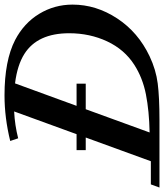

<svg xmlns="http://www.w3.org/2000/svg" viewBox="19 -757 716 838"><g transform="rotate(-90 377.0 -338.0)"><path d="M-22.5 0 -8.8 -37.6H92.3L195.8 -321.8H140.6V-361.8H210.4L309.6 -634.3Q249.5 -631.3 192.4 -616.7L180.7 -651.4Q282.2 -676.3 379.9 -676.3Q531.7 -676.3 621.6 -629.9Q695.3 -591.3 735.6 -524.9Q775.9 -458.5 775.9 -379.4Q775.9 -276.4 715.6 -184.6Q655.3 -92.8 550.3 -43Q491.2 -15.1 431.4 -7.6Q371.6 0 272.9 0ZM430.7 -321.8H319.3L217.8 -43Q312 -44.9 384 -59.1Q456.1 -73.2 513.2 -109.9Q580.1 -152.8 615.5 -228.5Q650.9 -304.2 650.9 -394Q650.9 -532.2 561 -589.4Q511.7 -620.6 432.1 -630.4L334 -361.8H430.7Z"/></g></svg>

Font: Elstob 8pt SemiBold
Style: Italic
Weight: 600
Italic angle: -20°
Designer: Peter S. Baker
Version: Version 1.015